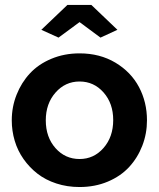

<svg xmlns="http://www.w3.org/2000/svg" viewBox="-20 -750 646 780"><path d="M147.9 -628.9 253.9 -730H351.1L457 -628.9L388.2 -597.2L303.2 -660.2L217.8 -597.2ZM27.8 -261.2Q27.8 -315.9 47.4 -365.2Q66.9 -414.6 101.6 -451.9Q136.2 -489.3 188.7 -511.2Q241.2 -533.2 303.2 -533.2Q385.7 -533.2 449 -495.4Q512.2 -457.5 544.7 -396.2Q577.1 -335 577.1 -261.2Q577.1 -207 558.1 -158Q539.1 -108.9 504.6 -71.5Q470.2 -34.2 418 -12.2Q365.7 9.8 303.2 9.8Q252.9 9.8 209 -4.6Q165 -19 132.3 -44.4Q99.6 -69.8 75.7 -103.8Q51.8 -137.7 39.8 -178Q27.8 -218.3 27.8 -261.2ZM303.2 -104Q361.3 -104 400.6 -148.9Q439.9 -193.8 439.9 -262.2Q439.9 -330.1 400.6 -374.5Q361.3 -418.9 303.2 -418.9Q245.1 -418.9 205.6 -374Q166 -329.1 166 -261.2Q166 -192.9 205.3 -148.4Q244.6 -104 303.2 -104Z"/></svg>

Font: Rawline
Style: Bold
Weight: 700
Designer: Matt McInerney, Pablo Impallari, Rodrigo Fuenzalida
Foundry: Matt McInerney, Pablo Impallari, Rodrigo Fuenzalida
Version: Version 4.020;PS 004.020;hotconv 1.0.88;makeotf.lib2.5.64775